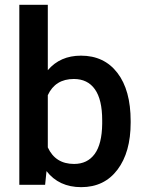

<svg xmlns="http://www.w3.org/2000/svg" viewBox="-20 -770 603 800"><path d="M524.4 -258.8Q524.4 -135.7 469.5 -63Q414.6 9.8 318.4 9.8Q225.6 9.8 173.8 -57.1L168 0H60.5V-750H179.2V-477.5Q230.5 -538.1 317.4 -538.1Q414.1 -538.1 469.2 -466.3Q524.4 -394.5 524.4 -265.6ZM405.8 -269Q405.8 -355 375.5 -397.9Q345.2 -440.9 287.6 -440.9Q210.4 -440.9 179.2 -373.5V-155.8Q210.9 -86.9 288.6 -86.9Q344.2 -86.9 374.5 -128.4Q404.8 -169.9 405.8 -253.9Z"/></svg>

Font: Vazir Medium FD
Style: Medium-FD
Weight: 500
Designer: Saber Rastikerdar
Foundry: Saber Rastikerdar
Version: Version 30.0.0